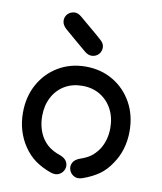

<svg xmlns="http://www.w3.org/2000/svg" viewBox="-84 -813 745 885"><g transform="rotate(10 288.5 -370.0)"><path d="M213 1Q237 9 253.5 0Q270 -9 276 -26Q282 -43 274 -59.5Q266 -76 242 -85Q224 -91 209 -99Q194 -107 181.5 -118Q169 -129 158 -145Q144 -166 136.5 -192.5Q129 -219 129 -249Q129 -298 149 -336.5Q169 -375 205 -396.5Q241 -418 288 -418Q335 -418 371 -396.5Q407 -375 427.5 -336.5Q448 -298 448 -249Q448 -219 440.5 -193Q433 -167 419 -146Q402 -122 383 -108.5Q364 -95 334 -85Q310 -76 302 -59.5Q294 -43 300 -26Q306 -9 322.5 0Q339 9 362 1Q407 -15 438 -37Q469 -59 493 -96Q515 -128 526.5 -166.5Q538 -205 538 -249Q538 -324 505.5 -382.5Q473 -441 416.5 -474.5Q360 -508 288 -508Q217 -508 160.5 -474.5Q104 -441 71.5 -382.5Q39 -324 39 -249Q39 -204 51 -165Q63 -126 84 -95Q108 -59 139.5 -36.5Q171 -14 213 1ZM271 -576Q290 -560 308.5 -562Q327 -564 338.5 -577Q350 -590 349.5 -609Q349 -628 329 -644Q317 -655 304.5 -665.5Q292 -676 279.5 -686.5Q267 -697 254 -708Q241 -719 228 -730Q209 -747 190.5 -744.5Q172 -742 160.5 -729Q149 -716 150 -697.5Q151 -679 170 -662Q182 -652 194.5 -641Q207 -630 219.5 -619.5Q232 -609 245 -598Q258 -587 271 -576Z"/></g></svg>

Font: Tilt Neon
Style: Regular
Weight: 400
Designer: Andy Clymer
Foundry: Andy Clymer
Version: Version 1.000